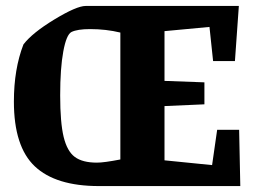

<svg xmlns="http://www.w3.org/2000/svg" viewBox="-20 -628 858 648"><path d="M787.1 -189.9 791 0H314Q168 0 97.4 -66.7Q26.9 -133.3 26.9 -285.2Q26.9 -395 59.1 -478Q88.9 -517.1 163.8 -562.5Q238.8 -607.9 269 -607.9H786.1L772.9 -421.9H699.2L687 -537.1L535.2 -522.9V-355L669.9 -350.1V-275.9L535.2 -270V-86.9L695.8 -70.8L712.9 -189.9ZM307.1 -79.1Q331.1 -79.1 386.2 -89.8V-518.1Q337.9 -529.8 284.2 -529.8Q241.2 -529.8 221.2 -520Q204.1 -511.2 193.6 -454.3Q183.1 -397.5 183.1 -306.2Q183.1 -214.4 194.8 -166Q206.5 -117.7 232.4 -98.4Q258.3 -79.1 307.1 -79.1Z"/></svg>

Font: Grenze
Style: Bold
Weight: 700
Designer: Renata Polastri
Foundry: Omnibus-Type
Version: Version 1.002;PS 001.002;hotconv 1.0.88;makeotf.lib2.5.64775